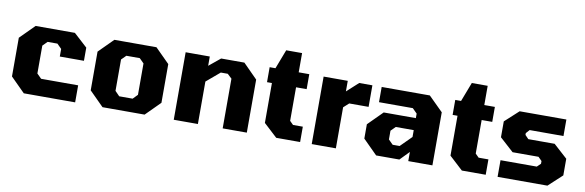

<svg xmlns="http://www.w3.org/2000/svg" viewBox="-48 -1068 4461 1465"><g transform="rotate(10 2182.0 -335.5)"><path d="M161 0 50 -111V-411L161 -522H465L570 -426V-324H383V-383L348 -418H272L237 -383V-167L272 -132H559V0Z M771 0 660 -111V-411L771 -522H1097L1208 -411V-111L1097 0ZM882 -104H986L1021 -140V-383L986 -418H882L847 -383V-140Z M1323 0V-523H1510V-451L1598 -523H1778L1889 -411V0H1702V-385L1668 -417H1614L1510 -329V0Z M2117 0 2012 -97V-406H1974V-522H2019L2076 -671H2199V-522H2281V-406H2199V-146L2226 -119H2302V0Z M2392 0V-523H2579V-441L2668 -522H2770V-355H2620L2579 -318V0Z M2891 0 2780 -111V-222L2891 -333H3140V-368L3104 -404H2842V-522H3215L3327 -411V0H3140V-71L3071 0ZM3001 -102H3055L3140 -187V-240H3001L2966 -205V-137Z M3555 0 3450 -97V-406H3412V-522H3457L3514 -671H3637V-522H3719V-406H3637V-146L3664 -119H3740V0Z M3832 0V-129H4113L4141 -156V-177L4113 -205H3912L3805 -302V-425L3911 -522H4273V-394H4011L3986 -366V-352L4013 -324H4217L4324 -227V-98L4218 0Z"/></g></svg>

Font: Tomorrow
Style: Bold
Weight: 700
Designer: Tony de Marco, Monica Rizzolli
Foundry: Just in Type
Version: Version 2.002